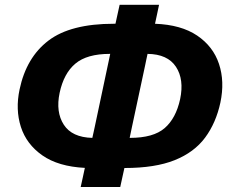

<svg xmlns="http://www.w3.org/2000/svg" viewBox="-20 -748 934 784"><path d="M309.5 15.5Q314 -4.5 318.2 -24Q322.5 -43.5 326.5 -62.5Q218 -68 153 -113.5Q88 -159 65.2 -230Q42.5 -301 60 -383Q87.5 -513.5 177.8 -582.2Q268 -651 445 -651H451.5Q455.5 -670 459.8 -689Q464 -708 468.5 -728.5H629.5Q625.5 -708.5 621.2 -689.2Q617 -670 613 -651Q719.5 -647 785 -602.8Q850.5 -558.5 874.2 -487Q898 -415.5 880 -329.5Q862 -246 817.5 -186Q773 -126 693.2 -94Q613.5 -62 489.5 -62H488Q483.5 -42.5 479.5 -23.5Q475.5 -4.5 471 15.5ZM223.5 -369Q207 -290.5 240.5 -238.8Q274 -187 357 -185Q359.5 -196 362 -207.5Q364.5 -219 367 -230.5L420 -480.5Q422.5 -493 425.2 -504.8Q428 -516.5 430 -528H428.5Q335 -528 287.8 -488.2Q240.5 -448.5 223.5 -369ZM519 -230.5Q516.5 -219 514.2 -207.5Q512 -196 509.5 -185H510.5Q606.5 -185 652.5 -225Q698.5 -265 715.5 -343Q732.5 -423.5 698.5 -475.2Q664.5 -527 582.5 -528Q580 -516.5 577.5 -504.8Q575 -493 572.5 -480.5Z"/></svg>

Font: Commissioner
Style: Bold Italic
Weight: 700
Italic angle: -12°
Designer: Kostas Bartsokas
Foundry: Kostas Bartsokas
Version: Version 1.000; ttfautohint (v1.8.3)